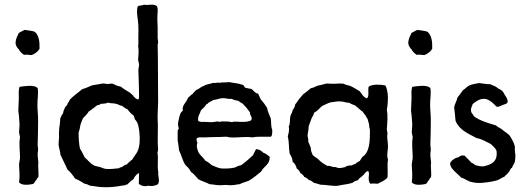

<svg xmlns="http://www.w3.org/2000/svg" viewBox="-20 -784 2231 816"><path d="M61 -9C73 5 100 2 120 -2C128 -6 129 -16 136 -21C136 -26 140 -28 143 -31C145 -35 142 -76 142 -84C142 -86 144 -86 143 -89C143 -102 140 -116 140 -130C140 -136 142 -142 142 -149C142 -155 140 -161 140 -168C141 -202 142 -238 142 -272C142 -295 139 -318 139 -340C139 -364 144 -388 140 -410C123 -425 88 -418 63 -415C58 -400 60 -383 60 -366C60 -350 58 -333 58 -316C58 -306 61 -294 61 -284C62 -273 63 -262 63 -251C63 -241 61 -231 61 -221L65 -201C60 -171 65 -142 65 -114C65 -104 61 -94 61 -84C62 -59 65 -34 61 -9ZM148 -577C149 -608 145 -633 129 -648C118 -654 100 -654 85 -657C77 -653 68 -649 60 -644C54 -631 47 -620 46 -602C47 -589 53 -581 60 -574C65 -564 73 -557 82 -551C95 -553 104 -550 115 -550C129 -556 141 -564 148 -577Z M650 0C656 -7 656 -17 655 -23L652 -47C652 -47 654 -50 653 -52C653 -52 652 -54 652 -57C648 -84 654 -112 649 -135C651 -139 651 -145 652 -150C648 -192 653 -237 650 -276C649 -298 652 -329 652 -351C651 -431 652 -520 650 -596C650 -598 652 -599 652 -600C652 -605 651 -616 650 -622V-667C650 -683 648 -699 649 -715C649 -730 653 -744 647 -758C632 -770 611 -760 592 -764C585 -760 571 -762 565 -756C558 -732 567 -704 568 -676C569 -661 568 -646 568 -630V-611C568 -604 569 -596 567 -589C571 -570 568 -550 567 -529C568 -522 571 -516 571 -507L568 -487C570 -451 570 -417 571 -380C571 -372 572 -364 567 -361C559 -363 554 -368 549 -373C546 -380 538 -383 534 -389C520 -398 505 -406 493 -416C486 -417 480 -419 474 -421C467 -424 464 -427 456 -429C451 -429 445 -427 437 -427C430 -427 423 -430 415 -429C402 -426 388 -424 374 -422C359 -417 346 -409 329 -405C312 -390 294 -378 278 -362C275 -355 271 -350 267 -343C266 -334 257 -333 255 -324C252 -318 249 -311 248 -302C242 -297 240 -288 236 -280C236 -264 232 -246 231 -228C230 -219 231 -208 231 -198C230 -188 229 -178 229 -168C231 -154 236 -140 237 -126C248 -105 257 -83 267 -63C280 -52 290 -39 299 -25C314 -19 327 -11 340 -3C348 -2 355 1 362 5C377 6 392 10 409 11C435 13 459 11 480 8C492 6 503 4 513 3C514 1 517 0 521 0C530 -8 537 -17 548 -23C549 -30 554 -33 557 -38C560 -43 571 -49 571 -49C571 -49 570 -18 570 -3C579 6 596 10 611 5C625 9 640 5 650 0ZM554 -124C550 -118 546 -113 543 -107C535 -100 526 -94 519 -85C512 -84 507 -81 502 -77C499 -72 489 -74 486 -69C469 -67 451 -65 431 -66C420 -67 411 -73 401 -75C395 -77 389 -77 384 -79C383 -79 379 -81 378 -82C363 -89 353 -105 340 -115L330 -135C327 -142 321 -148 319 -156C316 -174 314 -196 314 -220C318 -231 320 -243 322 -254C325 -264 329 -273 333 -282C342 -291 351 -299 357 -310C370 -318 380 -327 392 -336C398 -337 405 -339 409 -343C421 -343 432 -344 439 -348C448 -344 462 -346 472 -343C482 -342 488 -335 499 -334C506 -329 512 -323 521 -320C529 -310 537 -300 548 -293C551 -288 551 -280 554 -276C568 -263 571 -238 573 -214C575 -190 574 -162 565 -142C562 -135 558 -130 554 -124Z M1131 -203C1138 -208 1137 -221 1137 -233C1131 -245 1133 -265 1131 -280C1125 -295 1118 -309 1115 -326C1106 -340 1098 -351 1088 -362C1085 -370 1080 -378 1077 -386C1063 -388 1058 -399 1049 -406C1038 -408 1034 -408 1023 -411C1017 -414 1018 -423 1009 -424C994 -430 973 -431 954 -435C938 -433 927 -435 913 -432C902 -435 896 -429 885 -432C874 -426 856 -427 847 -419C833 -416 827 -405 814 -402C809 -395 802 -391 798 -384C790 -381 787 -373 779 -369C774 -349 752 -338 757 -313C749 -309 746 -300 743 -290L738 -269C736 -258 736 -249 740 -239C739 -233 734 -232 735 -224V-187C738 -174 739 -159 741 -145C751 -125 757 -98 768 -83C771 -79 773 -78 776 -75C783 -69 787 -61 792 -53C804 -46 812 -34 822 -23C836 -14 855 -10 871 -1C884 -1 897 3 910 3C919 4 928 2 938 2C948 2 957 4 965 3C978 3 988 -1 998 -1C1010 -7 1024 -11 1038 -16C1056 -27 1073 -41 1090 -55C1101 -78 1128 -84 1126 -118C1118 -125 1110 -131 1099 -135C1091 -142 1083 -150 1068 -150L1055 -124C1039 -109 1023 -95 1005 -82C994 -80 986 -76 978 -72C961 -68 942 -67 921 -68C905 -70 894 -77 880 -82C872 -89 864 -96 853 -101C843 -116 829 -125 823 -138C817 -152 814 -166 819 -176C817 -183 813 -190 817 -197C827 -203 839 -199 850 -200C880 -202 910 -201 941 -203C948 -203 952 -200 959 -200C991 -198 1023 -205 1053 -200C1074 -205 1107 -202 1131 -203ZM1050 -282C1051 -278 1047 -279 1049 -274C1038 -266 1021 -266 1005 -266C990 -266 976 -269 965 -265C953 -268 939 -268 923 -268C920 -268 916 -266 913 -266C909 -266 907 -268 904 -268C896 -267 889 -265 882 -265C872 -264 862 -266 852 -266C842 -266 830 -264 822 -271C820 -292 830 -300 834 -315C842 -324 851 -329 856 -340C861 -341 864 -345 867 -348C872 -352 881 -354 886 -359C901 -360 914 -367 929 -367C940 -367 951 -362 964 -364C972 -360 981 -357 992 -356C998 -351 1005 -347 1012 -343C1023 -332 1033 -320 1042 -307C1042 -296 1048 -291 1050 -282Z M1627 -30C1629 -52 1625 -83 1629 -106C1622 -123 1629 -144 1629 -163C1629 -181 1623 -199 1627 -216L1624 -235C1626 -262 1629 -293 1624 -317C1630 -350 1632 -395 1618 -421C1596 -425 1564 -427 1547 -416C1542 -402 1551 -373 1539 -366C1524 -371 1518 -385 1509 -396C1495 -404 1480 -415 1465 -420L1449 -424L1441 -428C1424 -431 1406 -427 1388 -428C1382 -428 1377 -429 1372 -429C1363 -429 1351 -424 1345 -423L1334 -421C1322 -418 1312 -410 1301 -409C1290 -400 1280 -391 1268 -383C1263 -376 1257 -370 1251 -363C1245 -355 1241 -347 1235 -341C1233 -331 1230 -323 1224 -317C1223 -306 1217 -300 1214 -290C1211 -276 1214 -256 1207 -246C1211 -232 1206 -216 1203 -204C1209 -183 1207 -153 1211 -131C1217 -121 1223 -112 1224 -96C1233 -90 1238 -80 1241 -68C1249 -63 1253 -56 1257 -48C1264 -44 1270 -40 1273 -32C1282 -30 1287 -24 1293 -19C1302 -17 1308 -12 1314 -7C1324 -5 1333 -2 1342 1C1366 1 1389 7 1412 6C1416 6 1422 4 1427 3C1447 0 1461 -2 1478 -7C1484 -12 1491 -16 1501 -18C1506 -27 1515 -31 1522 -38C1530 -44 1533 -55 1544 -57C1551 -52 1547 -41 1547 -30C1547 -18 1547 -9 1555 -3C1567 -5 1572 -4 1585 -3C1600 -11 1617 -17 1627 -30ZM1542 -279C1546 -266 1550 -254 1550 -238C1552 -239 1552 -238 1552 -237C1553 -185 1551 -136 1520 -117C1516 -112 1513 -105 1509 -100C1502 -96 1495 -93 1490 -87C1484 -86 1479 -84 1475 -81C1469 -80 1462 -82 1459 -79C1451 -80 1450 -73 1443 -73C1436 -72 1432 -70 1424 -70C1412 -69 1409 -76 1397 -74C1389 -76 1382 -80 1371 -79C1359 -86 1348 -92 1339 -101C1331 -111 1318 -116 1309 -125C1306 -135 1300 -142 1301 -156C1297 -165 1294 -174 1290 -182C1291 -192 1289 -199 1287 -207C1288 -221 1292 -232 1292 -248C1296 -257 1299 -267 1303 -278C1306 -287 1313 -294 1315 -305C1329 -312 1337 -323 1348 -333C1360 -338 1371 -345 1385 -349C1399 -350 1410 -354 1426 -353C1441 -353 1450 -347 1465 -347C1471 -342 1481 -339 1489 -336C1501 -327 1511 -316 1523 -308C1525 -302 1530 -298 1533 -294C1536 -289 1538 -284 1542 -279Z M1730 -9C1742 5 1769 2 1789 -2C1797 -6 1798 -16 1805 -21C1805 -26 1809 -28 1812 -31C1814 -35 1811 -76 1811 -84C1811 -86 1813 -86 1812 -89C1812 -102 1809 -116 1809 -130C1809 -136 1811 -142 1811 -149C1811 -155 1809 -161 1809 -168C1810 -202 1811 -238 1811 -272C1811 -295 1808 -318 1808 -340C1808 -364 1813 -388 1809 -410C1792 -425 1757 -418 1732 -415C1727 -400 1729 -383 1729 -366C1729 -350 1727 -333 1727 -316C1727 -306 1730 -294 1730 -284C1731 -273 1732 -262 1732 -251C1732 -241 1730 -231 1730 -221L1734 -201C1729 -171 1734 -142 1734 -114C1734 -104 1730 -94 1730 -84C1731 -59 1734 -34 1730 -9ZM1817 -577C1818 -608 1814 -633 1798 -648C1787 -654 1769 -654 1754 -657C1746 -653 1737 -649 1729 -644C1723 -631 1716 -620 1715 -602C1716 -589 1722 -581 1729 -574C1734 -564 1742 -557 1751 -551C1764 -553 1773 -550 1784 -550C1798 -556 1810 -564 1817 -577Z M1923 -114C1915 -114 1893 -98 1893 -89C1893 -76 1903 -65 1913 -55C1923 -45 1934 -37 1940 -29C1958 -25 1967 -13 1986 -10C2000 -6 2018 -6 2031 -7C2044 -8 2066 -11 2087 -16C2101 -19 2110 -28 2121 -32C2122 -33 2123 -34 2124 -33C2126 -37 2129 -39 2132 -41C2133 -46 2140 -45 2140 -51C2148 -55 2147 -68 2156 -71C2159 -81 2165 -87 2168 -96C2169 -105 2171 -113 2170 -123C2172 -124 2171 -125 2170 -128C2168 -137 2168 -151 2168 -163C2163 -180 2155 -194 2146 -208C2138 -216 2128 -223 2118 -230C2110 -239 2096 -242 2088 -251C2054 -261 2019 -271 1994 -290C1991 -299 1983 -302 1982 -312C1980 -327 1987 -332 1989 -342C2001 -351 2017 -365 2039 -364C2061 -363 2083 -338 2089 -332C2095 -326 2108 -335 2120 -339C2126 -342 2134 -342 2137 -349C2139 -362 2133 -368 2129 -375C2123 -383 2121 -391 2115 -397C2108 -404 2098 -406 2091 -413C2083 -419 2073 -421 2064 -426C2046 -426 2035 -429 2016 -431C2006 -429 1984 -426 1973 -420C1962 -414 1957 -406 1948 -401L1924 -369C1921 -354 1913 -343 1910 -328C1912 -309 1915 -291 1916 -271C1931 -232 1970 -216 2006 -197C2030 -193 2046 -181 2066 -172C2074 -163 2085 -156 2090 -144C2097 -95 2066 -84 2035 -77C2020 -76 2011 -80 2000 -82C1995 -86 1991 -90 1984 -92C1976 -100 1968 -110 1960 -117C1957 -120 1955 -124 1949 -123C1936 -125 1933 -116 1923 -114Z"/></svg>

Font: FuturaRener
Style: Regular
Weight: 400
Designer: BSozoo
Foundry: BSozoo
Version: Version 1.0